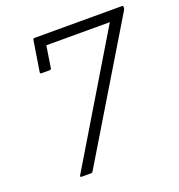

<svg xmlns="http://www.w3.org/2000/svg" viewBox="-121 -756 800 858"><g transform="rotate(-20 279.0 -327.5)"><path d="M122 0Q118 0 117 -2.5Q116 -5 118 -8L477 -606H175L159 -503Q158 -496 151 -496H112Q105 -496 106 -503L129 -648Q130 -655 137 -655H553Q559 -655 558 -648V-643Q557 -638 554 -633L177 -7Q174 0 167 0Z"/></g></svg>

Font: Sofia Sans Light
Style: Italic
Weight: 300
Italic angle: -9°
Version: Version 4.100-B